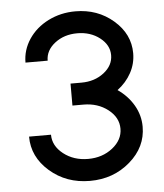

<svg xmlns="http://www.w3.org/2000/svg" viewBox="-52 -753 692 808"><g transform="rotate(-5 294.0 -349.0)"><path d="M56.2 -198.2H148.9Q148.9 -150.9 192.1 -116.9Q235.4 -83 295.9 -83Q356.4 -83 399.4 -116.9Q442.4 -150.9 442.4 -198.2Q442.4 -245.6 399.4 -279.1Q356.4 -312.5 295.9 -312.5H249.5V-405.3H295.9Q351.6 -405.3 390.9 -435.8Q430.2 -466.3 430.2 -509.8Q430.2 -552.7 390.9 -583.3Q351.6 -613.8 295.9 -613.8Q240.2 -613.8 201.2 -583.5Q162.1 -553.2 162.1 -509.8H68.4Q68.4 -563 98.6 -608.4Q128.9 -653.8 181.4 -680.2Q233.9 -706.5 295.9 -706.5Q389.6 -706.5 456.5 -648.7Q523.4 -590.8 523.4 -509.8Q523.4 -465.8 502.4 -427.2Q481.4 -388.7 444.3 -360.8Q486.8 -331.5 511.5 -289.1Q536.1 -246.6 536.1 -198.2Q536.1 -112.3 465.6 -51.3Q395 9.8 295.9 9.8Q196.3 9.8 126.2 -51.3Q56.2 -112.3 56.2 -198.2Z"/></g></svg>

Font: Basically A Sans Serif Medium
Style: Regular
Weight: 500
Designer: Hyung-Suk Kim
Foundry: Mental Design
Version: 1.000